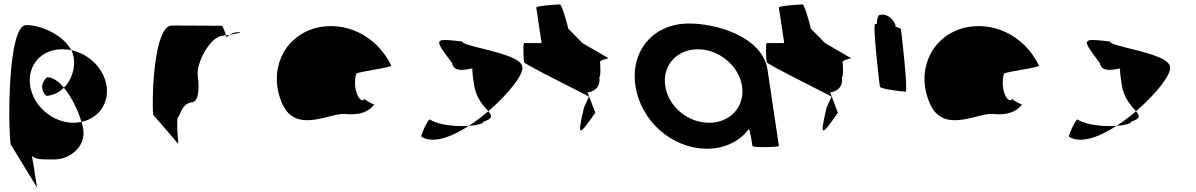

<svg xmlns="http://www.w3.org/2000/svg" viewBox="-20 -662 5386 865"><path d="M28 -12 147 183 124 40C141 58 171 56 211 56C288 63 368 2 355 -80C353 -90 351 -101 347 -113C335 -111 324 -109 311 -109C217 -109 130 -184 116 -275C102 -366 164 -440 260 -440C274 -440 288 -439 301 -436C267 -501 171 -549 98 -549C14 -549 16 -92 28 -12ZM189 -230C220 -232 247 -246 268 -267C245 -295 218 -314 192 -314C160 -284 166 -250 189 -230ZM268 -267C303 -225 333 -161 347 -113C424 -129 472 -196 460 -275C448 -353 382 -419 301 -436C307 -425 310 -414 312 -403C320 -353 302 -301 268 -267Z M670 -145 783 -14C784 -6 772 -135 783 -135C792 -142 798 -194 843 -201C873 -201 880 -258 871 -318C862 -378 929 -501 985 -501C985 -501 990 -502 998 -503C993 -520 984 -546 978 -546C978 -546 836 -547 754 -547C674 -547 663 -225 670 -145ZM998 -503C1000 -498 1001 -494 1001 -491C1001 -494 1006 -500 1014 -505C1008 -504 1003 -504 998 -503ZM1014 -505C1043 -510 1081 -517 1054 -517C1038 -517 1024 -511 1014 -505Z M1251 -196C1314 -52 1474 -160 1540 -148C1591 -144 1636 -152 1666 -191C1658 -193 1622 -212 1623 -217C1605 -188 1565 -257 1585 -330C1595 -340 1754 -358 1742 -368C1674 -506 1531 -570 1399 -535C1254 -493 1188 -341 1251 -196ZM1623 -218V-217ZM1667 -192 1666 -191C1668 -191 1668 -191 1667 -190Z M1878 -46C1930 -14 2012 -43 2092 -95C2035 -91 1956 -98 1916 -124C1908 -124 1876 -56 1878 -46ZM2017 -378C2023 -340 2064 -344 2108 -354C2107 -333 2112 -306 2116 -279C2125 -218 2160 -184 2180 -161C2271 -239 2342 -329 2333 -362C2323 -424 2066 -450 2062 -475C1934 -490 1932 -490 2017 -378ZM2092 -95C2131 -98 2159 -105 2158 -114C2202 -128 2197 -140 2180 -161C2152 -137 2122 -114 2092 -95Z M2341 -382C2343 -371 2641 -226 2633 -226L2611 -177C2577 -34 2591 -54 2662 -154L2627 -246C2643 -246 2688 -261 2680 -314C2687 -314 2685 -371 2683 -382C2681 -392 2728 -400 2721 -400L2604 -468L2540 -533C2539 -540 2513 -642 2502 -642C2491 -642 2395 -636 2396 -628L2420 -468H2342C2335 -468 2339 -392 2341 -382Z M2843 -274C2867 -118 3006 8 3166 8C3247 8 3315 -28 3353 -80C3360 -76 3370 -4 3370 -4C3371 3 3490 2 3489 -5L3438 -347C3415 -500 3199 -558 3080 -556C2920 -554 2819 -430 2843 -274ZM2977 -274C2963 -366 3028 -440 3124 -440C3219 -440 3309 -366 3323 -274C3337 -184 3272 -109 3175 -109C3076 -109 2991 -184 2977 -274Z M3434 -382C3436 -371 3734 -226 3726 -226L3704 -177C3670 -34 3684 -54 3755 -154L3720 -246C3736 -246 3781 -261 3773 -314C3780 -314 3778 -371 3776 -382C3774 -392 3821 -400 3814 -400L3697 -468L3633 -533C3632 -540 3606 -642 3595 -642C3584 -642 3488 -636 3489 -628L3513 -468H3435C3428 -468 3432 -392 3434 -382Z M3944 -272C3946 -260 4047 -249 4060 -249C4072 -249 4041 -518 4039 -530C4038 -534 4028 -538 4015 -541C4015 -548 4012 -556 4007 -564C3993 -588 3964 -602 3942 -594C3936 -594 3931 -578 3930 -554H3923C3910 -554 3942 -284 3944 -272Z M4169 -196C4232 -52 4392 -160 4458 -148C4509 -144 4554 -152 4584 -191C4576 -193 4540 -212 4541 -217C4523 -188 4483 -257 4503 -330C4513 -340 4672 -358 4660 -368C4592 -506 4449 -570 4317 -535C4172 -493 4106 -341 4169 -196ZM4541 -218V-217ZM4585 -192 4584 -191C4586 -191 4586 -191 4585 -190Z M4796 -46C4848 -14 4930 -43 5010 -95C4953 -91 4874 -98 4834 -124C4826 -124 4794 -56 4796 -46ZM4935 -378C4941 -340 4982 -344 5026 -354C5025 -333 5030 -306 5034 -279C5043 -218 5078 -184 5098 -161C5189 -239 5260 -329 5251 -362C5241 -424 4984 -450 4980 -475C4852 -490 4850 -490 4935 -378ZM5010 -95C5049 -98 5077 -105 5076 -114C5120 -128 5115 -140 5098 -161C5070 -137 5040 -114 5010 -95Z"/></svg>

Font: Ampere
Style: SCRevIta
Weight: 400
Version: Version 1